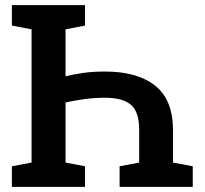

<svg xmlns="http://www.w3.org/2000/svg" viewBox="-20 -731 803 751"><path d="M26.4 0V-80.6L103.5 -95.2V-616.2L26.4 -630.9V-710.9H312.5V-630.9L236.3 -616.2V-432.6Q270 -440.9 306.9 -446Q343.8 -451.2 390.6 -451.2Q518.1 -451.2 587.4 -395.5Q656.7 -339.8 656.7 -222.2V-95.2L733.9 -80.6V0H447.8V-80.6L524.4 -95.2V-222.2Q524.4 -293.5 492.4 -321Q460.4 -348.6 390.6 -348.6Q350.6 -348.6 310.3 -343.3Q270 -337.9 236.3 -330.1V-95.2L312.5 -80.6V0Z"/></svg>

Font: Roboto Slab SemiBold
Style: Regular
Weight: 600
Designer: Google
Version: Version 2.001; ttfautohint (v1.8.3)